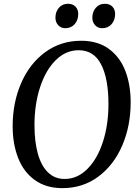

<svg xmlns="http://www.w3.org/2000/svg" viewBox="-20 -964 716 994"><path d="M45.5 -310.5Q45.5 -432.5 89.5 -533.8Q133.5 -635 214.2 -694Q295 -753 400 -753Q486 -753 543.8 -710.8Q601.5 -668.5 629 -596.5Q656.5 -524.5 656.5 -435Q656.5 -312.5 613 -211Q569.5 -109.5 489.2 -49.8Q409 10 303 10Q218 10 160 -32Q102 -74 73.8 -146.5Q45.5 -219 45.5 -310.5ZM541.5 -425Q541.5 -557 503.5 -630.5Q465.5 -704 387.5 -704Q320.5 -704 268.5 -652.5Q216.5 -601 187.5 -512.5Q158.5 -424 158.5 -316Q158.5 -230.5 176 -168Q193.5 -105.5 228.5 -71.5Q263.5 -37.5 314.5 -37.5Q380.5 -37.5 432.2 -89.2Q484 -141 512.8 -229.5Q541.5 -318 541.5 -425ZM267 -872.5Q267 -903.5 285.2 -924Q303.5 -944.5 331.5 -944.5Q356.5 -944.5 370.8 -929.8Q385 -915 385 -892Q385 -859.5 366.5 -838.8Q348 -818 317.5 -818Q296 -818 281.5 -833.5Q267 -849 267 -872.5ZM458 -874.5Q459 -905 477 -924.8Q495 -944.5 522.5 -944.5Q547.5 -944.5 561.8 -929.8Q576 -915 576 -892Q576 -859.5 557.5 -838.8Q539 -818 508.5 -818Q486.5 -818 472 -834Q457.5 -850 458 -874.5Z"/></svg>

Font: Merriweather Text
Style: Italic
Weight: 400
Italic angle: -7.8°
Designer: Eben Sorkin
Foundry: Eben Sorkin
Version: Version 2.100